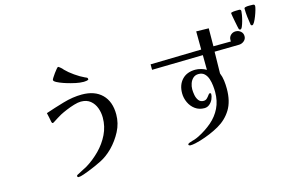

<svg xmlns="http://www.w3.org/2000/svg" viewBox="-110 -1116 2219 1457"><g transform="rotate(-15 1000.0 -387.0)"><path d="M744 -312Q744 -242 711.5 -180Q679 -118 631 -69Q585 -23 535.5 2Q486 27 427 50Q412 56 386 65Q360 74 346 74Q336 74 336 64Q336 59 339.5 56.5Q343 54 346 53Q365 42 385 32.5Q405 23 424 12Q481 -23 530 -72.5Q579 -122 609 -183.5Q639 -245 639 -315Q639 -355 625.5 -391.5Q612 -428 583.5 -451.5Q555 -475 509 -475Q487 -475 455 -465.5Q423 -456 392 -443Q361 -430 340 -419Q324 -410 308 -400Q292 -390 275 -379Q272 -378 269 -375.5Q266 -373 262 -373Q258 -373 256 -377Q254 -381 253 -385Q249 -403 246 -421Q243 -439 238 -457Q305 -480 382 -502.5Q459 -525 530 -525Q631 -525 687.5 -469Q744 -413 744 -312ZM608 -625Q608 -618 592 -616Q576 -614 571 -614Q555 -614 539.5 -616Q524 -618 509 -621Q499 -623 473 -629.5Q447 -636 418 -646Q389 -656 368 -667Q347 -678 347 -688Q347 -692 355.5 -705.5Q364 -719 375.5 -735Q387 -751 397 -762.5Q407 -774 410 -774Q414 -774 421 -768Q428 -762 431 -760Q436 -756 440 -751.5Q444 -747 448 -742Q473 -716 513 -688Q553 -660 586 -645Q593 -642 600.5 -638.5Q608 -635 608 -625Z M1838 -633Q1838 -611 1821 -596.5Q1804 -582 1782 -581L1588 -578L1585 -408Q1597 -379 1601 -347Q1605 -315 1605 -283Q1605 -184 1566 -120.5Q1527 -57 1459.5 -18.5Q1392 20 1306 46Q1290 51 1267 56Q1244 61 1227 61Q1223 61 1218 58.5Q1213 56 1213 51Q1213 45 1225 40Q1237 35 1250.5 31.5Q1264 28 1267 27Q1285 21 1303 12Q1364 -19 1411.5 -60Q1459 -101 1486 -156Q1513 -211 1513 -283Q1513 -304 1510 -332Q1507 -360 1498.5 -386Q1490 -412 1472.5 -429Q1455 -446 1426 -446Q1400 -446 1383 -430.5Q1366 -415 1358 -392Q1350 -369 1350 -346Q1350 -326 1354.5 -301Q1359 -276 1372.5 -257.5Q1386 -239 1412 -239Q1428 -239 1439 -250Q1450 -261 1457.5 -272Q1465 -283 1470 -283Q1473 -283 1476.5 -281.5Q1480 -280 1480 -276Q1480 -255 1470.5 -234Q1461 -213 1443.5 -198.5Q1426 -184 1403 -184Q1362 -184 1331.5 -206Q1301 -228 1284.5 -263.5Q1268 -299 1268 -337Q1268 -403 1306 -443.5Q1344 -484 1411 -484Q1431 -484 1455 -477.5Q1479 -471 1496 -460L1495 -576L1094 -568V-611L1494 -620L1493 -763L1591 -761L1590 -620L1728 -621Q1727 -624 1727 -627Q1727 -630 1727 -633Q1727 -656 1743 -671Q1759 -686 1781 -686Q1804 -686 1821 -671.5Q1838 -657 1838 -633ZM1864 -823Q1864 -815 1860.5 -794Q1857 -773 1850.5 -749Q1844 -725 1836.5 -707.5Q1829 -690 1821 -690Q1813 -690 1810 -696Q1809 -698 1805 -716.5Q1801 -735 1796.5 -759Q1792 -783 1788.5 -802Q1785 -821 1785 -825Q1785 -830 1787 -831Q1789 -832 1793 -833Q1804 -836 1821.5 -836.5Q1839 -837 1850 -837Q1864 -837 1864 -823ZM1975 -833Q1975 -825 1969 -803.5Q1963 -782 1953.5 -757.5Q1944 -733 1934 -715.5Q1924 -698 1916 -698Q1907 -698 1905 -706Q1900 -734 1896 -769Q1892 -804 1892 -836Q1892 -841 1900 -844Q1914 -848 1931 -847.5Q1948 -847 1961 -847Q1975 -847 1975 -833Z"/></g></svg>

Font: Kaisei Opti Medium
Style: Regular
Weight: 500
Designer: Font-Kai, 金井和夫
Foundry: KAZUO KANAI
Version: Version 5.003